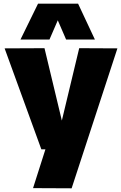

<svg xmlns="http://www.w3.org/2000/svg" viewBox="-20 -809 656 1040"><path d="M159 210 226 0H204L5 -547L221 -548L315 -156L409 -548L616 -547L368 211ZM91 -595 186 -789H403L494 -595H338L293 -699L248 -595Z"/></svg>

Font: Georama ExtraBold
Style: Regular
Weight: 800
Designer: Jean-Baptiste Levee
Foundry: Production Type
Version: Version 1.001